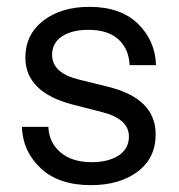

<svg xmlns="http://www.w3.org/2000/svg" viewBox="-20 -530 522 560"><path d="M192 -225Q54 -261 54 -362Q54 -429 106 -469.5Q158 -510 241 -510Q332 -510 382.5 -460.5Q433 -411 435 -340H358Q356 -387 325.5 -415Q295 -443 238 -443Q190 -443 161 -424Q132 -405 132 -370Q132 -317 210 -298L295 -277Q434 -243 434 -138Q434 -69 381.5 -29.5Q329 10 245 10Q151 10 98.5 -39.5Q46 -89 44 -160H121Q123 -114 156.5 -85.5Q190 -57 247 -57Q296 -57 326 -76.5Q356 -96 356 -132Q356 -183 278 -203Z"/></svg>

Font: TASA Orbiter Display
Style: Regular
Weight: 400
Designer: Weizhong Zhang
Version: Version 1.000;Glyphs 3.1.2 (3151)